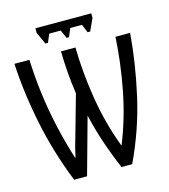

<svg xmlns="http://www.w3.org/2000/svg" viewBox="-126 -976 949 1076"><g transform="rotate(-15 348.5 -438.0)"><path d="M504 -876V-849L472 -779H457L437 -827H369L349 -779H335L314 -827H247L227 -779H212L180 -849V-876ZM170 0Q99 -178 61.5 -359.5Q24 -541 15 -714H102Q105 -621 118 -518.5Q131 -416 154 -314Q177 -212 207 -118H210Q215 -145 224 -179Q233 -213 242 -242L305 -465Q296 -527 291 -589Q286 -651 285 -714H369Q371 -570 396 -415.5Q421 -261 475 -118H477Q534 -260 563.5 -413.5Q593 -567 601 -714H686Q673 -545 632 -361.5Q591 -178 507 0H445Q410 -81 382 -164.5Q354 -248 336 -328L245 0Z"/></g></svg>

Font: Noto Sans ExtraCondensed
Style: Regular
Weight: 400
Width: 2
Designer: Monotype Design Team
Foundry: Monotype Imaging Inc.
Version: Version 2.013; ttfautohint (v1.8.4.7-5d5b)